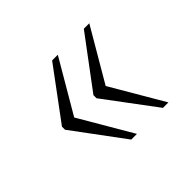

<svg xmlns="http://www.w3.org/2000/svg" viewBox="-92 -580 621 621"><g transform="rotate(-45 218.0 -270.0)"><path d="M344 -89H369L263 -270L369 -451H344L214 -277V-263ZM199 -89H225L119 -270L225 -451H199L70 -277V-263Z"/></g></svg>

Font: Noto Serif Myanmar SemiCondensed ExtraLight
Style: Regular
Weight: 200
Width: 4
Designer: Ben Mitchell and the Monotype Design Team
Foundry: Monotype Imaging Inc.
Version: Version 2.106